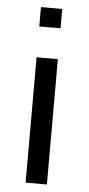

<svg xmlns="http://www.w3.org/2000/svg" viewBox="-52 -731 354 763"><g transform="rotate(5 125.5 -350.0)"><path d="M80.1 0V-500H165V0ZM80.1 -623V-700.2H165V-623Z"/></g></svg>

Font: Carme
Style: Regular
Weight: 400
Version: 1.000